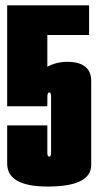

<svg xmlns="http://www.w3.org/2000/svg" viewBox="-20 -695 370 722"><path d="M159.5 6.5Q7 6.5 7 -80V-223.5H158V-120.5Q158 -106 165 -106Q172 -106 172 -120.5V-333.5Q172 -347.5 165.5 -347.5Q158.5 -347.5 158.2 -333.2Q158 -319 158 -295.5H7V-675H315V-563.5H158V-444Q192 -462.5 233 -462.5Q323 -462.5 323 -389.5V-75Q323 6.5 159.5 6.5Z"/></svg>

Font: Anybody UltraCondensed ExtraBold
Style: Regular
Weight: 800
Width: 1
Designer: Tyler Finck
Foundry: Etcetera Type Company
Version: Version 1.010; ttfautohint (v1.8.3) -l 8 -r 50 -G 200 -x 14 